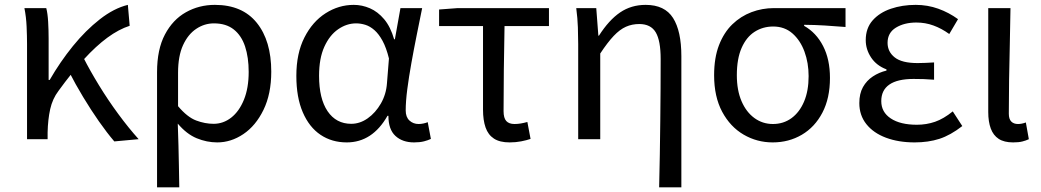

<svg xmlns="http://www.w3.org/2000/svg" viewBox="-20 -577 4317 796"><path d="M92.1 0V-394.4Q92.1 -427.2 90.3 -466.9Q88.6 -506.5 81.2 -543.4H171.8Q177.6 -521.5 179.6 -486.8Q181.6 -452.1 181.6 -416V-245.6H186Q229.2 -320.6 282.2 -385.9Q335.2 -451.2 393.7 -496.9Q452.2 -542.7 510.1 -556.8L517.6 -470.1Q472.6 -455.6 425.2 -420.9Q377.9 -386.1 327.8 -331.2Q277.6 -276.2 222.4 -200.1Q197.7 -167.5 188.1 -124.6Q178.6 -81.7 177.4 -28.3V0ZM453.9 9.3Q423.7 -26 390.3 -73.6Q357 -121.2 324.7 -174.8Q292.3 -228.5 265.7 -280.6L326 -337.7Q353.2 -284.1 390.5 -223.2Q427.8 -162.2 470.6 -104.1Q513.4 -46 554.8 0Z M631.1 199.6V-277.9Q631.1 -372.3 663.8 -434Q696.4 -495.7 750.8 -526.2Q805.2 -556.8 870.8 -556.8Q984.8 -556.8 1044.7 -482.3Q1104.6 -407.8 1104.6 -280Q1104.6 -187.5 1072.4 -121.5Q1040.3 -55.6 989 -21.1Q937.7 13.4 880.8 13.4Q837.3 13.4 795.6 -3.8Q753.9 -20.9 717 -64.5Q718.8 -15.4 719.9 26.3Q721 68 721.7 109.6Q722.5 151.2 723.3 199.6ZM865.6 -63.7Q905.7 -63.7 938.6 -89.4Q971.6 -115.2 991.3 -163.6Q1011 -212 1011 -278.8Q1011 -339.2 996 -384.5Q980.9 -429.8 949.1 -454.9Q917.3 -480.1 866.8 -480.1Q827.4 -480.1 793.5 -457.4Q759.5 -434.8 738.8 -389.7Q718.2 -344.6 718.2 -275.4V-136.8Q756.6 -91.3 793.1 -77.5Q829.7 -63.7 865.6 -63.7Z M1417.5 13.4Q1355.8 13.4 1308.9 -18.1Q1261.9 -49.7 1235.3 -111.5Q1208.6 -173.3 1208.6 -262.3Q1208.6 -355.7 1242 -421.4Q1275.3 -487.2 1329.8 -522Q1384.2 -556.8 1446.6 -556.8Q1481 -556.8 1513.6 -542.7Q1546.1 -528.7 1572.6 -497.4Q1599 -466 1614 -414.2H1617.1L1640.2 -543.4H1730.2Q1719.2 -489.9 1707.5 -431.1Q1695.7 -372.4 1685.4 -314.9Q1675.1 -257.4 1668.5 -206.8Q1662 -156.3 1662 -119.2Q1662 -91.6 1677.5 -77.3Q1693 -62.9 1715.7 -62.9Q1725 -62.9 1735.1 -65Q1745.2 -67.1 1753.3 -70.5L1766.4 -1.1Q1755.3 4.4 1738 8.9Q1720.8 13.4 1696.7 13.4Q1648.6 13.4 1619.4 -13.5Q1590.2 -40.4 1590.3 -96.9H1586.5Q1523.8 13.4 1417.5 13.4ZM1436.1 -63.7Q1472.3 -63.7 1504.5 -86.5Q1536.8 -109.3 1559 -147.7Q1581.1 -186.1 1584.3 -232.1L1592.5 -334.6Q1581.5 -379.2 1566 -407.7Q1550.5 -436.2 1532.3 -452.1Q1514.1 -468.1 1494.7 -474.1Q1475.3 -480.1 1456.5 -480.1Q1417.2 -480.1 1381.9 -455.7Q1346.6 -431.4 1324.7 -383.3Q1302.8 -335.1 1302.8 -263Q1302.8 -168 1338.2 -115.8Q1373.7 -63.7 1436.1 -63.7Z M2092.8 13.4Q2051.9 13.4 2027.8 -2.4Q2003.7 -18.1 1993.1 -48.5Q1982.5 -78.8 1982.5 -122.3V-469H1800.4V-537.6L1877.5 -543.4H2255.9V-469H2071.7Q2069.9 -377.1 2068.8 -287.7Q2067.7 -198.3 2067.7 -116.3Q2067.7 -87.6 2079 -75.2Q2090.3 -62.9 2113 -62.9Q2126.5 -62.9 2139.7 -65.2Q2152.9 -67.5 2166.4 -71.3L2179.6 -1.1Q2163.8 4.4 2141.1 8.9Q2118.4 13.4 2092.8 13.4Z M2712.7 199.6Q2714.4 133.6 2715.5 64Q2716.6 -5.5 2717.4 -74.2Q2718.2 -142.8 2718.6 -208.1Q2719 -273.5 2719 -332.4Q2719 -408.5 2698.6 -442.9Q2678.1 -477.4 2630.3 -477.4Q2600.4 -477.4 2575 -466.1Q2549.7 -454.9 2524.3 -428.1Q2498.9 -401.3 2468.5 -355.2V0H2377.1V-394.4Q2377.1 -427.2 2375.8 -463.9Q2374.6 -500.7 2369 -543.4H2452L2460.7 -429.1H2463.1Q2504.6 -494 2550.8 -525.4Q2596.9 -556.8 2656.7 -556.8Q2735.9 -556.8 2770.4 -502.4Q2804.8 -448 2804.8 -344.1V199.6Z M3183.5 13.4Q3118.3 13.4 3062.9 -18.9Q3007.5 -51.2 2974 -113.6Q2940.6 -176.1 2940.6 -265.2Q2940.6 -337.4 2960.8 -389.7Q2981.1 -442.1 3016 -476Q3051 -509.8 3095.5 -526.6Q3140 -543.4 3188.5 -543.4H3485.4V-465.1Q3439.4 -468.9 3399.2 -471.3Q3359 -473.8 3313.8 -474.2V-469.8Q3363.9 -441.5 3392.4 -386.2Q3420.9 -330.9 3420.9 -253.9Q3420.9 -169.8 3389.5 -109.9Q3358.2 -50 3304.2 -18.3Q3250.2 13.4 3183.5 13.4ZM3184.3 -62.9Q3228 -62.9 3261.3 -87.1Q3294.6 -111.4 3313.5 -155.8Q3332.4 -200.2 3332.4 -261.3Q3332.4 -316.3 3315.2 -363.1Q3298 -409.8 3265.3 -438.5Q3232.6 -467.1 3185.5 -467.1Q3142.9 -467.1 3108.7 -445.3Q3074.4 -423.4 3054.6 -378.4Q3034.8 -333.4 3034.8 -265.2Q3034.8 -202.9 3054.3 -157.5Q3073.8 -112.2 3107.8 -87.5Q3141.7 -62.9 3184.3 -62.9Z M3771.9 13.4Q3705 13.4 3653 -6.1Q3601 -25.6 3571.8 -62.4Q3542.6 -99.1 3542.6 -149.6Q3542.6 -188.8 3557.7 -215.9Q3572.9 -243 3598.6 -260Q3624.3 -277 3655.2 -284.4V-289.4Q3613.5 -305.2 3591.4 -338.7Q3569.2 -372.2 3569.2 -410.5Q3569.2 -460.1 3597.8 -492.5Q3626.4 -524.8 3673.5 -540.8Q3720.5 -556.8 3776.4 -556.8Q3825.6 -556.8 3869.9 -540.9Q3914.3 -524.9 3951.8 -497.6L3915.5 -436Q3883.8 -458.9 3850.2 -471.2Q3816.6 -483.6 3779.1 -483.6Q3728.9 -483.6 3694.3 -462.4Q3659.7 -441.2 3659.7 -399.5Q3659.7 -362.5 3689.4 -339Q3719 -315.5 3784.3 -315.5Q3800.5 -315.5 3816.7 -316.3Q3832.9 -317.2 3852.5 -318.2V-246.5Q3828.7 -248.5 3808.4 -249.1Q3788.1 -249.7 3767.5 -249.7Q3700.9 -249.7 3667.3 -226.5Q3633.6 -203.3 3633.6 -157.8Q3633.6 -112.1 3673 -86Q3712.4 -59.8 3781.4 -59.8Q3820.7 -59.8 3856.5 -72.1Q3892.3 -84.5 3930 -115.2L3969.5 -54.4Q3920.6 -16.3 3874.6 -1.4Q3828.6 13.4 3771.9 13.4Z M4180.3 13.4Q4142.9 13.4 4120.5 -1.2Q4098 -15.9 4087.6 -44.1Q4077.1 -72.3 4077.1 -112.4V-543.4H4169.3Q4168.5 -469.8 4166.5 -393.9Q4164.6 -318 4163.5 -244.8Q4162.4 -171.5 4162.4 -105.8Q4162.4 -83.3 4172.6 -73.1Q4182.7 -62.9 4200.4 -62.9Q4208 -62.9 4215.9 -64.4Q4223.8 -65.9 4233 -69.3L4245.4 0.1Q4233.8 5.7 4218.7 9.5Q4203.6 13.4 4180.3 13.4Z"/></svg>

Font: Noto Sans HK Thin
Style: Regular
Weight: 100
Designer: Ryoko NISHIZUKA 西塚涼子 (kana, bopomofo & ideographs); Paul D. Hunt (Latin, Greek & Cyrillic); Sandoll Communications 산돌커뮤니
Foundry: Adobe
Version: Version 2.004-H2;hotconv 1.0.118;makeotfexe 2.5.65603